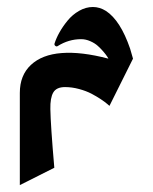

<svg xmlns="http://www.w3.org/2000/svg" viewBox="-20 -313 437 549"><path d="M135.3 166.7Q124.7 43.7 124 -1Q123.3 -33 132.3 -48.5Q141.3 -64 166 -64Q185.7 -64 206 -58.5Q226.3 -53 241.3 -45.2Q256.3 -37.3 268.3 -29.3Q280.3 -21.3 286.7 -15.7L293 -10.3L360.3 -145.3Q360.3 -145.3 352 -174Q324.3 -254.7 283 -281.7Q265 -293 245.7 -293Q225.3 -293 206.2 -282Q187 -271 173.2 -254Q159.3 -237 150 -220.3Q140.7 -203.7 136 -188.7Q134.7 -184.7 138.2 -181.8Q141.7 -179 145 -181.3Q176.3 -201 212 -201Q225 -201 238 -195.3Q251 -189.7 260 -181.5Q269 -173.3 276 -165Q283 -156.7 286.7 -151L290 -145.3Q212.3 -165.7 156.2 -161.3Q100 -157 68.3 -127.3Q36.7 -97.7 36.7 -47.3V216.3Z"/></svg>

Font: Jomhuria
Style: Regular
Weight: 400
Designer: Arabic design by Kourosh Beigpour, Latin design by Eben Sorkin, engineering by Lasse Fister and Khaled Hosney
Version: Version 1.0000